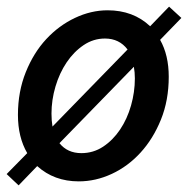

<svg xmlns="http://www.w3.org/2000/svg" viewBox="-20 -534 566 578"><path d="M217 12Q143 12 92 -34L36 24L0 -10L62 -73Q34 -121 34 -188Q34 -258 57.5 -316.5Q81 -375 119 -416Q157 -457 205.5 -480Q254 -503 304 -503Q381 -503 432 -455L489 -514L526 -480L462 -414Q488 -368 488 -303Q488 -232 464.5 -174Q441 -116 403 -74.5Q365 -33 316.5 -10.5Q268 12 217 12ZM135 -192Q135 -171 138 -153L364 -385Q339 -418 296 -418Q261 -418 231.5 -398Q202 -378 180.5 -346Q159 -314 147 -273.5Q135 -233 135 -192ZM225 -73Q261 -73 290.5 -92.5Q320 -112 341.5 -144Q363 -176 374.5 -216.5Q386 -257 386 -298Q386 -316 383 -333L159 -103Q183 -73 225 -73Z"/></svg>

Font: TypoPRO Source Sans Pro
Style: Italic
Weight: 600
Italic angle: -11°
Designer: Paul D. Hunt
Foundry: Adobe Systems Incorporated
Version: Version 1.075;PS 2.000;hotconv 1.0.86;makeotf.lib2.5.63406